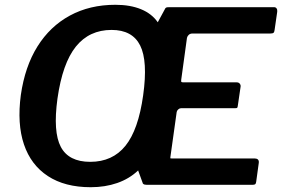

<svg xmlns="http://www.w3.org/2000/svg" viewBox="-20 -772 1178 802"><path d="M1045 -110Q1053 -110 1057.5 -105.5Q1062 -101 1061 -92L1050 -12Q1049 -5 1046 -2.5Q1043 0 1034 0H593Q588 0 584 -1Q580 -2 577 -5L557 -60Q520 -25 469.5 -7.5Q419 10 359 10Q251 10 180 -36.5Q109 -83 80 -169Q51 -255 67 -375Q84 -494 136.5 -578Q189 -662 272 -707Q355 -752 462 -752Q524 -752 569 -733.5Q614 -715 639 -679L671 -738Q674 -741 678 -741.5Q682 -742 687 -742H1125Q1132 -742 1135.5 -736.5Q1139 -731 1138 -723L1127 -647Q1126 -638 1122.5 -635Q1119 -632 1109 -632H784Q775 -632 769 -627Q763 -622 761 -614L737 -439Q736 -431 738 -429.5Q740 -428 747 -428H969Q977 -428 981.5 -422.5Q986 -417 985 -410L973 -328Q972 -323 970.5 -321.5Q969 -320 961 -320H736Q730 -320 724.5 -315Q719 -310 718 -304L692 -118Q691 -111 692 -110.5Q693 -110 699 -110H1045ZM357 -96Q450 -96 504 -163Q558 -230 578 -374Q598 -517 565.5 -582Q533 -647 446 -647Q353 -647 297 -577.5Q241 -508 220 -360Q201 -221 234 -158.5Q267 -96 357 -96Z"/></svg>

Font: Libre Franklin SemiBold
Style: Italic
Weight: 600
Italic angle: -8°
Designer: Pablo Impallari, Rodrigo Fuenzalida, Nhung Nguyen
Foundry: Impallari Type
Version: Version 3.000